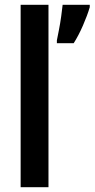

<svg xmlns="http://www.w3.org/2000/svg" viewBox="-20 -780 394 800"><path d="M182 0H66V-760H182ZM354 -750Q344 -716 325.5 -673.5Q307 -631 287 -600H217V-612Q220 -627 225.5 -655Q231 -683 235 -712Q239 -741 241 -760H354Z"/></svg>

Font: Noto Sans Myanmar Condensed SemiBold
Style: Regular
Weight: 600
Width: 3
Designer: Monotype Design Team
Foundry: Monotype Imaging Inc.
Version: Version 2.107; ttfautohint (v1.8.4.7-5d5b)